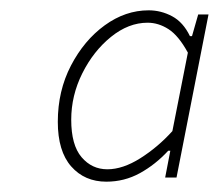

<svg xmlns="http://www.w3.org/2000/svg" viewBox="-20 -754 424 372"><path d="M186 -402Q144 -402 118 -431.5Q92 -461 92 -518Q92 -578 117.5 -627Q143 -676 183 -705Q223 -734 268 -734Q292 -734 313.5 -722.5Q335 -711 348 -684H352L364 -726H384L322 -410H300L310 -462H306Q281 -435 251 -418.5Q221 -402 186 -402ZM188 -426Q218 -426 252 -447.5Q286 -469 314 -500L344 -652Q326 -685 306.5 -697.5Q287 -710 266 -710Q229 -710 195 -682.5Q161 -655 139.5 -612Q118 -569 118 -522Q118 -473 138 -449.5Q158 -426 188 -426Z"/></svg>

Font: Source Sans 3 VF
Style: Italic
Weight: 200
Italic angle: -11°
Designer: Paul D. Hunt
Foundry: Adobe Systems Incorporated
Version: Version 3.042;hotconv 1.0.118;makeotfexe 2.5.65603